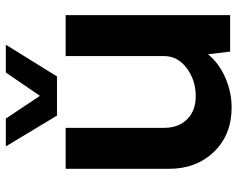

<svg xmlns="http://www.w3.org/2000/svg" viewBox="-96 -694 795 642"><g transform="rotate(-90 301.0 -372.5)"><path d="M236 -579 133 -750H226L302 -636L380 -750H473L367 -579ZM572 -550V0H450L441 -74Q411 -37 362.5 -16Q314 5 263 5Q172 5 115 -54Q58 -113 58 -205V-550H195V-221Q195 -173 223.5 -144Q252 -115 301 -115Q354 -115 394.5 -145Q435 -175 435 -221V-550Z"/></g></svg>

Font: Oakes Grotesk
Style: Bold
Weight: 600
Designer: Samuel Oakes
Foundry: Samuel Oakes
Version: Version 1.000;PS 001.000;hotconv 1.0.88;makeotf.lib2.5.64775